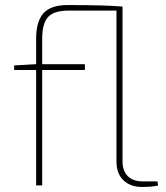

<svg xmlns="http://www.w3.org/2000/svg" viewBox="-20 -734 656 760"><path d="M603 -16 606 0Q586 6 542 6Q496 6 468.5 -20.5Q441 -47 441 -95V-692H256Q196 -693 171.5 -668Q147 -643 147 -581V-480H316V-457H147V0H123V-457H36V-475L123 -480V-581Q123 -649 152 -681.5Q181 -714 248 -714Q397 -714 465 -708V-96Q465 -57 486 -36.5Q507 -16 545 -16Z"/></svg>

Font: Exo 2.0 Thin
Style: Regular
Weight: 250
Designer: Natanael Gama
Version: Version 1.001;PS 001.001;hotconv 1.0.70;makeotf.lib2.5.58329